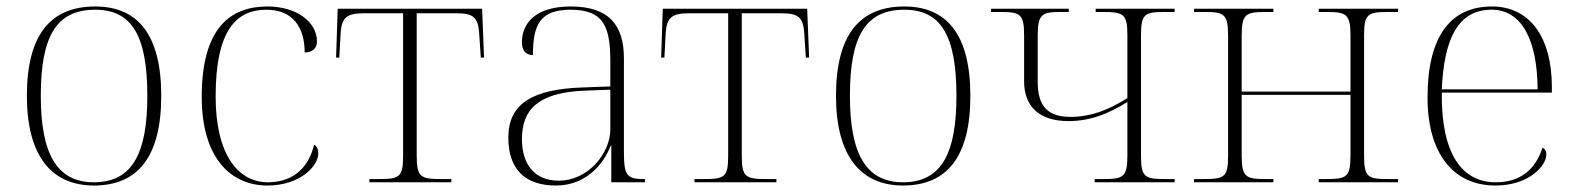

<svg xmlns="http://www.w3.org/2000/svg" viewBox="-20 -563 4866 593"><path d="M270 10C406 10 478 -79 478 -267C478 -458 404 -543 274 -543C135 -543 63 -454 63 -267C63 -79 141 10 270 10ZM270 0C155 0 106 -89 106 -267C106 -451 154 -533 274 -533C386 -533 435 -455 435 -267C435 -95 392 0 270 0Z M806 10C908 10 963 -51 963 -89C963 -102 959 -111 950 -116C935 -51 891 -1 809 0C716 1 646 -85 646 -265C646 -470 710 -533 803 -533C884 -533 921 -479 921 -401C944 -401 959 -413 959 -435C959 -495 896 -543 806 -543C690 -543 603 -475 603 -264C603 -76 692 10 806 10Z M1121 0H1374V-10H1345C1279 -10 1267 -15 1267 -83V-522H1388C1441 -522 1457 -511 1460 -459L1465 -385H1475L1469 -536H1023L1018 -385H1028L1032 -460C1035 -510 1052 -522 1105 -522H1225V-83C1225 -15 1214 -10 1148 -10H1121Z M1697 10C1789 10 1844 -55 1866 -113H1868V0H1972V-10H1966C1914 -10 1907 -25 1907 -94V-383C1907 -485 1861 -543 1743 -543C1632 -543 1592 -490 1592 -432C1592 -408 1603 -393 1626 -393C1626 -487 1648 -533 1743 -533C1849 -533 1865 -474 1865 -371V-296L1782 -293C1626 -288 1550 -244 1550 -138C1550 -40 1602 10 1697 10ZM1706 -5C1628 -5 1592 -59 1592 -133C1592 -225 1642 -277 1785 -283L1865 -286V-164C1865 -88 1795 -5 1706 -5Z M2125 0H2378V-10H2349C2283 -10 2271 -15 2271 -83V-522H2392C2445 -522 2461 -511 2464 -459L2469 -385H2479L2473 -536H2027L2022 -385H2032L2036 -460C2039 -510 2056 -522 2109 -522H2229V-83C2229 -15 2218 -10 2152 -10H2125Z M2769 10C2905 10 2977 -79 2977 -267C2977 -458 2903 -543 2773 -543C2634 -543 2562 -454 2562 -267C2562 -79 2640 10 2769 10ZM2769 0C2654 0 2605 -89 2605 -267C2605 -451 2653 -533 2773 -533C2885 -533 2934 -455 2934 -267C2934 -95 2891 0 2769 0Z M3361 0H3608V-10H3581C3515 -10 3504 -15 3504 -83V-453C3504 -520 3515 -526 3578 -526H3608V-536H3364V-526H3385C3451 -526 3462 -520 3462 -453V-260C3402 -222 3347 -202 3287 -202C3218 -202 3185 -233 3185 -310V-453C3185 -520 3199 -526 3256 -526H3281V-536H3041V-526H3070C3131 -526 3143 -520 3143 -453V-312C3143 -234 3190 -189 3280 -189C3346 -189 3403 -211 3462 -248V-83C3462 -15 3449 -10 3386 -10H3361Z M3668 0H3913V-10H3890C3828 -10 3815 -15 3815 -83V-270H4151V-83C4151 -15 4139 -10 4074 -10H4053V0H4298V-10H4268C4205 -10 4193 -15 4193 -83V-453C4193 -520 4204 -526 4268 -526H4298V-536H4053V-526H4077C4138 -526 4151 -520 4151 -453V-280H3815V-453C3815 -520 3827 -526 3890 -526H3913V-536H3668V-526H3702C3760 -526 3773 -520 3773 -453V-83C3773 -15 3762 -10 3695 -10H3668Z M4599 10C4702 10 4756 -51 4756 -86C4756 -96 4752 -103 4744 -107C4723 -40 4676 0 4600 0C4496 0 4431 -86 4433 -277H4773V-294C4773 -452 4702 -543 4588 -543C4460 -543 4389 -451 4389 -262C4389 -88 4469 10 4599 10ZM4729 -287H4433C4440 -440 4481 -533 4587 -533C4681 -533 4728 -438 4729 -287Z"/></svg>

Font: Noto Serif Display ExtraLight
Style: Regular
Weight: 200
Designer: Monotype Design Team
Foundry: Monotype Imaging Inc.
Version: Version 2.009